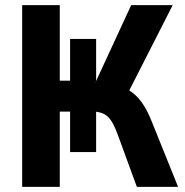

<svg xmlns="http://www.w3.org/2000/svg" viewBox="-20 -725 719 745"><path d="M66 0V-705H212V-412H252V-574H353V-412L348 -400L489 -705H650L477 -365L418 -397Q454 -391 481 -374.5Q508 -358 529.5 -328.5Q551 -299 569 -253L671 0H511L437 -202Q419 -253 398 -272.5Q377 -292 339 -292H329L353 -305V-135H252V-292H212V0Z"/></svg>

Font: Nunito Sans 10pt Condensed ExtraBold
Style: Regular
Weight: 800
Width: 3
Designer: Vernon Adams
Foundry: Vernon Adams
Version: Version 3.101;gftools[0.9.27]